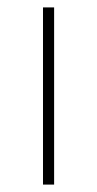

<svg xmlns="http://www.w3.org/2000/svg" viewBox="-20 -498 262 518"><path d="M96 0H126V-478H96Z"/></svg>

Font: Source Sans Pro ExtraLight
Style: Regular
Weight: 200
Designer: Paul D. Hunt
Foundry: Adobe Systems Incorporated
Version: Version 3.006;hotconv 1.0.111;makeotfexe 2.5.65597